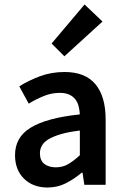

<svg xmlns="http://www.w3.org/2000/svg" viewBox="-20 -824 556 856"><path d="M192 12Q127 12 87 -27.5Q47 -67 47 -132Q47 -171 63.5 -201.5Q80 -232 115.5 -254Q151 -276 205.5 -291Q260 -306 336 -314Q335 -333 330.5 -350.5Q326 -368 315.5 -381.5Q305 -395 288 -402.5Q271 -410 246 -410Q210 -410 175.5 -396Q141 -382 108 -362L66 -439Q107 -465 158 -484Q209 -503 268 -503Q360 -503 405.5 -448.5Q451 -394 451 -291V0H356L348 -54H344Q311 -26 273.5 -7Q236 12 192 12ZM229 -78Q259 -78 283.5 -92Q308 -106 336 -132V-242Q286 -236 252 -226Q218 -216 197 -203.5Q176 -191 167 -175Q158 -159 158 -141Q158 -108 178 -93Q198 -78 229 -78ZM267 -573 210 -630 357 -804 437 -728Z"/></svg>

Font: Processing Sans Pro Semibold
Style: Regular
Weight: 600
Designer: Paul D. Hunt
Foundry: Adobe Systems Incorporated
Version: Version 2.020;PS 2.000;hotconv 1.0.86;makeotf.lib2.5.63406